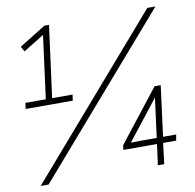

<svg xmlns="http://www.w3.org/2000/svg" viewBox="-85 -869 970 955"><g transform="rotate(-10 400.0 -391.0)"><path d="M275 -390H37L41 -420H144L186 -738L81 -673L67 -699L201 -782H224L176 -420H279ZM84 0H44L720 -780H761ZM668 0H636L650 -105H480L483 -128L688 -390H719L686 -135H752L747 -105H681ZM523 -134 570 -135H654L680 -334Z"/></g></svg>

Font: Tanohe Sans ExtraLight
Style: Italic
Weight: 200
Designer: Village Type and Design LLC & Cristiano Sobral
Foundry: Cooper Hewitt Smithsonian Design Museum
Version: Version 1.00;September 29, 2021;FontCreator 13.0.0.2655 64-b